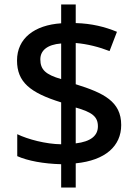

<svg xmlns="http://www.w3.org/2000/svg" viewBox="-20 -779 612 857"><path d="M253 -46V58H318V-50C450 -63 521 -127 521 -221C521 -326 443 -364 318 -403V-587C369 -583 423 -569 469 -551L502 -637C449 -659 390 -674 318 -676V-759H253V-675C134 -667 56 -608 56 -509C56 -413 114 -365 253 -322V-135C184 -136 105 -157 57 -180V-82C104 -61 175 -48 253 -46ZM253 -585V-426C184 -446 160 -468 160 -514C160 -553 190 -580 253 -585ZM318 -139V-299C392 -278 417 -258 417 -215C417 -174 386 -147 318 -139Z"/></svg>

Font: Noto Sans Hanifi Rohingya Medium
Style: Regular
Weight: 500
Designer: Monotype Design Team and DaltonMaag
Foundry: Google LLC
Version: Version 2.102